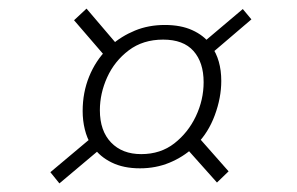

<svg xmlns="http://www.w3.org/2000/svg" viewBox="-20 -526 691 446"><path d="M511 -128 484 -102 410 -185 429 -183Q405 -161 373.5 -148Q342 -135 305 -135Q267 -135 239.5 -148.5Q212 -162 197 -184L219 -185L118 -100L97 -126L197 -210L192 -189Q182 -205 177 -225.5Q172 -246 172 -268Q172 -311 187 -348Q202 -385 229 -412L227 -392L152 -479L181 -506L256 -418L237 -420Q262 -442 293.5 -455Q325 -468 363 -468Q400 -468 426.5 -456Q453 -444 468 -424L447 -423L544 -505L564 -481L468 -399L471 -419Q494 -387 494 -338Q494 -299 479 -258.5Q464 -218 437 -191L436 -213ZM308 -168Q353 -168 385 -193Q417 -218 435 -256Q453 -294 453 -335Q453 -381 429.5 -407.5Q406 -434 359 -434Q312 -434 279 -409Q246 -384 229 -346.5Q212 -309 212 -270Q212 -222 238 -195Q264 -168 308 -168Z"/></svg>

Font: Bitter Thin Light
Style: Italic
Weight: 300
Italic angle: -9°
Version: Version 2.002